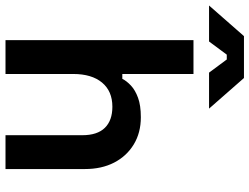

<svg xmlns="http://www.w3.org/2000/svg" viewBox="-186 -802 928 715"><g transform="rotate(90 278.5 -444.0)"><path d="M70 0V-700H196V-435H214Q222 -451 239 -467Q256 -483 284.5 -493.5Q313 -504 357 -504Q415 -504 458.5 -477.5Q502 -451 526 -404.5Q550 -358 550 -296V0H424V-286Q424 -342 396.5 -370Q369 -398 318 -398Q260 -398 228 -359.5Q196 -321 196 -252V0ZM-59 -758 55 -888H211L325 -758H191L142 -824H124L75 -758Z"/></g></svg>

Font: Space Grotesk Light
Style: Bold
Weight: 700
Version: Version 2.000